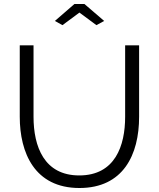

<svg xmlns="http://www.w3.org/2000/svg" viewBox="-20 -937 795 962"><path d="M293 -811 378 -874 463 -811 502 -832 403 -917H353L255 -832ZM377 -58C201 -58 148 -203 148 -352V-710H79V-352C79 -172 153 5 378 5C597 5 677 -161 677 -352V-710H607V-352C607 -207 557 -58 377 -58Z"/></svg>

Font: Raleway Reg
Style: Regular
Weight: 400
Designer: Matt McInerney, Pablo Impallari, Rodrigo Fuenzalida
Foundry: Matt McInerney, Pablo Impallari, Rodrigo Fuenzalida
Version: Version 3.00 July 28, 2015